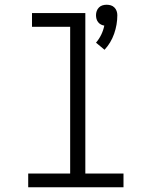

<svg xmlns="http://www.w3.org/2000/svg" viewBox="-20 -790 640 810"><path d="M421 -580 385 -610Q398 -625 407 -643.5Q416 -662 420 -682Q413 -683 406 -686.5Q399 -690 394 -696.5Q389 -703 387 -710.5Q385 -718 385 -726Q385 -735 388 -743.5Q391 -752 397.5 -758.5Q404 -765 412.5 -767.5Q421 -770 430 -770Q439 -770 447.5 -767.5Q456 -765 462.5 -758.5Q469 -752 472 -743.5Q475 -735 475 -726Q475 -686 461.5 -647.5Q448 -609 421 -580ZM99 0V-58H276V-677H115V-735H340V-58H501V0Z"/></svg>

Font: Iosevka Slab Light Extended
Style: Regular
Weight: 300
Width: 7
Monospace: yes
Designer: Belleve Invis
Foundry: Belleve Invis
Version: Version 11.1.0; ttfautohint (v1.8.3)